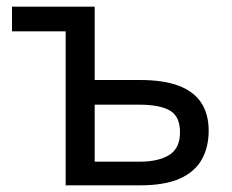

<svg xmlns="http://www.w3.org/2000/svg" viewBox="-20 -556 695 576"><path d="M264 -536V-316H400Q470 -316 515.5 -299Q561 -282 583.5 -248Q606 -214 606 -164Q606 -114 585 -77Q564 -40 519 -20Q474 0 400 0H177V-462H16V-536ZM397 -242H264V-71H400Q455 -71 487.5 -91Q520 -111 520 -159Q520 -207 489.5 -224.5Q459 -242 397 -242Z"/></svg>

Font: Noto Sans Display
Style: Regular
Weight: 400
Designer: Monotype Design Team
Foundry: Monotype Imaging Inc.
Version: Version 2.003